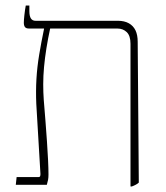

<svg xmlns="http://www.w3.org/2000/svg" viewBox="-20 -667 598 693"><path d="M451 6V-509Q451 -538 437.5 -551Q424 -564 404 -564H85Q74 -564 70 -569.5Q66 -575 66 -585Q66 -594 68 -612.5Q70 -631 73 -647H86V-627Q86 -609 91.5 -600.5Q97 -592 108 -592H405Q429 -592 445 -583Q461 -574 469 -557.5Q477 -541 477 -516L481 -8Q477 -4 470.5 -0.5Q464 3 456 6ZM37 0 40 -28H120Q124 -28 125 -31.5Q126 -35 126 -39L111 -292Q109 -338 111.5 -381.5Q114 -425 121.5 -470Q129 -515 139 -563V-570H161V-564Q153 -527 147.5 -492.5Q142 -458 139 -425.5Q136 -393 136 -363Q136 -333 138 -306Q141 -270 144 -231.5Q147 -193 149.5 -156.5Q152 -120 153.5 -89Q155 -58 155 -37Q155 -26 153.5 -18Q152 -10 149 0Z"/></svg>

Font: Noto Serif Hebrew Thin
Style: Regular
Weight: 250
Version: Version 2.003